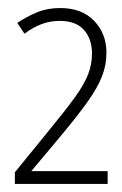

<svg xmlns="http://www.w3.org/2000/svg" viewBox="-20 -827 303 478"><path d="M17 -369V-398L109 -511Q145 -555 167 -585.5Q189 -616 199 -641Q209 -666 209 -694Q209 -730 189 -752.5Q169 -775 129 -775Q105 -775 83.5 -767Q62 -759 41 -743L23 -770Q47 -786 72.5 -796.5Q98 -807 130 -807Q184 -807 214.5 -775Q245 -743 245 -696Q245 -665 234 -637Q223 -609 199 -575Q175 -541 135 -493L58 -401H248V-369Z"/></svg>

Font: Noto Sans Tamil ExtraCondensed ExtraLight
Style: Regular
Weight: 200
Width: 2
Designer: Jelle Bosma - Monotype Design Team
Foundry: Monotype Imaging Inc.
Version: Version 2.004; ttfautohint (v1.8.4.7-5d5b)